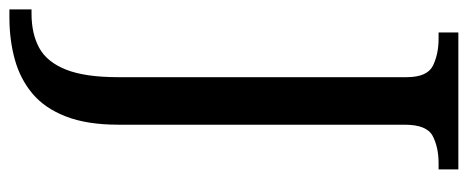

<svg xmlns="http://www.w3.org/2000/svg" viewBox="-324 -441 994 408"><g transform="rotate(90 173.0 -237.0)"><path d="M-11 240V193H-2Q41 193 71 176.5Q101 160 117 119.5Q133 79 133 9V-604Q133 -648 108.5 -660Q84 -672 51 -672H38V-714H329V-672H316Q282 -672 258 -659.5Q234 -647 234 -600V8Q234 75 216.5 120Q199 165 168 191Q137 217 95.5 228.5Q54 240 6 240Z"/></g></svg>

Font: Noto Serif Test
Style: Regular
Weight: 400
Version: Version 1.000